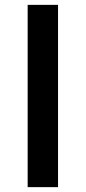

<svg xmlns="http://www.w3.org/2000/svg" viewBox="-20 -770 352 790"><path d="M93.8 -750V0H218.8V-750Z"/></svg>

Font: Manrope3 Bold
Style: Regular
Weight: 700
Designer: Mikhail Sharanda
Foundry: Mikhail Sharanda
Version: Version 3.000;PS 003.000;hotconv 1.0.88;makeotf.lib2.5.64775